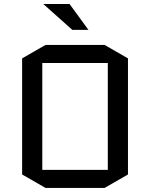

<svg xmlns="http://www.w3.org/2000/svg" viewBox="-20 -928 745 953"><path d="M615.2 -62 499 4.9H206.1L89.8 -62V-638.2L206.1 -705.1H499L615.2 -638.2ZM189.9 -615.2V-85H515.1V-615.2ZM325.2 -908.2 418.9 -779.8H338.9L194.8 -908.2Z"/></svg>

Font: Quantico
Style: Regular
Weight: 400
Designer: Matt Desmond
Foundry: MADtype
Version: Version 2.002